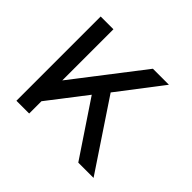

<svg xmlns="http://www.w3.org/2000/svg" viewBox="-156 -914 1128 1128"><g transform="rotate(45 407.5 -350.0)"><path d="M738 0H611L385 -338L203 -102V0H97V-700H203V-275L531 -700H664L454 -426Z"/></g></svg>

Font: Teller
Style: Regular
Weight: 400
Version: Version 3.020;FEAKit 1.0